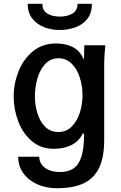

<svg xmlns="http://www.w3.org/2000/svg" viewBox="-20 -791 640 1018"><path d="M76.5 40H188Q188 65.5 203 84Q218 102.5 242.8 111.8Q267.5 121 297 121Q342 121 370 102Q398 83 412 38.5Q426 -6 426 -82.5H418.5Q397.5 -40 356.8 -21Q316 -2 265 -2Q196.5 -2 148.5 -43Q100.5 -84 76.5 -148Q52.5 -212 52.5 -279Q52.5 -347 78 -412Q103.5 -477 154.2 -518.8Q205 -560.5 277 -560.5Q318.5 -560.5 353.8 -547Q389 -533.5 410.5 -501.5L415.5 -492.5Q419 -486 422.2 -480.2Q425.5 -474.5 425.5 -477.5L427 -551H538.5Q532.5 -491 532.5 -457.5V-49Q532.5 42.5 505.5 98.8Q478.5 155 423.5 181Q368.5 207 282 207Q224.5 207 177.5 186Q130.5 165 103.5 127Q76.5 89 76.5 40ZM417.5 -286.5Q417.5 -333.5 403.5 -378.5Q389.5 -423.5 360.8 -452.8Q332 -482 290 -482Q247 -482 218.8 -450.8Q190.5 -419.5 177.8 -373.2Q165 -327 165 -280Q165 -235.5 177.8 -192.2Q190.5 -149 218.5 -120Q246.5 -91 289.5 -91Q331.5 -91 360.5 -120.2Q389.5 -149.5 403.5 -194.2Q417.5 -239 417.5 -286.5ZM127 -771H205Q204 -736 230.5 -719.5Q257 -703 297 -703Q338 -703 364.8 -719.5Q391.5 -736 391 -771H467Q467.5 -722.5 443.2 -691.2Q419 -660 379.8 -646Q340.5 -632 295 -632Q252.5 -632 213.8 -647Q175 -662 150.8 -693.2Q126.5 -724.5 127 -771Z"/></svg>

Font: JuliaMono SemiBold
Style: Regular
Weight: 600
Monospace: yes
Designer: cormullion
Foundry: corm
Version: Version 0.055; ttfautohint (v1.8.4)